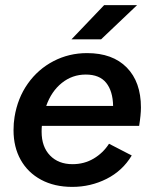

<svg xmlns="http://www.w3.org/2000/svg" viewBox="-20 -720 593 752"><path d="M33 -210Q33 -238 37 -262Q49 -336 89 -392.5Q129 -449 189.5 -480.5Q250 -512 321 -512Q421 -512 476.5 -455.5Q532 -399 532 -299Q532 -271 525 -227H144Q143 -219 143 -204Q143 -145 176 -111Q209 -77 264 -77Q310 -77 347 -99Q384 -121 407 -157L496 -111Q460 -51 397.5 -19.5Q335 12 263 12Q193 12 141 -16Q89 -44 61 -94Q33 -144 33 -210ZM423 -305Q422 -363 396 -395.5Q370 -428 316 -428Q263 -428 222 -395Q181 -362 161 -305ZM388 -700H517L376 -566H260Z"/></svg>

Font: Oak Sans Semibold
Style: Italic
Weight: 600
Italic angle: -9.49998°
Foundry: Erik Kennedy, Walven
Version: Version 1.000